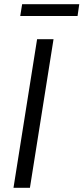

<svg xmlns="http://www.w3.org/2000/svg" viewBox="-20 -891 396 911"><path d="M44 0 156 -705H234L122 0ZM76 -815 85 -871H356L348 -815Z"/></svg>

Font: Nunito Sans 10pt Condensed
Style: Italic
Weight: 400
Width: 3
Italic angle: -9°
Designer: Vernon Adams
Foundry: Vernon Adams
Version: Version 3.101;gftools[0.9.27]